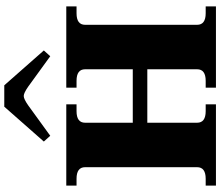

<svg xmlns="http://www.w3.org/2000/svg" viewBox="-86 -944 1030 898"><g transform="rotate(-90 429.0 -495.0)"><path d="M243 -775 216 -805 379 -990H479L642 -805L615 -775L473 -878Q443 -899 429 -899Q415 -899 385 -878ZM762 -612V-88Q762 -48 816 -48H848V0H468V-48H500Q554 -48 554 -88V-321H304V-88Q304 -48 358 -48H390V0H10V-48H42Q96 -48 96 -88V-612Q96 -652 42 -652H10V-700H390V-652H358Q304 -652 304 -612V-389H554V-612Q554 -652 500 -652H468V-700H848V-652H816Q762 -652 762 -612Z"/></g></svg>

Font: Taviraj Black
Style: Regular
Weight: 900
Designer: Katatrad Team
Foundry: CadsonDemak
Version: Version 1.001